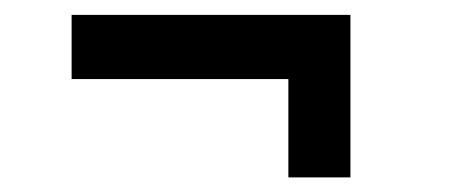

<svg xmlns="http://www.w3.org/2000/svg" viewBox="-20 -370 626 263"><path d="M78.1 -349.6V-261.7H375V-127H460V-349.6Z"/></svg>

Font: Sen-gleads
Style: Italic
Weight: 400
Designer: Kosal Sen, Philatype
Foundry: Philatype
Version: Version 1.004; ttfautohint (v1.8.3)